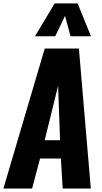

<svg xmlns="http://www.w3.org/2000/svg" viewBox="-23 -1090 590 1110"><path d="M179.2 -880.4 293 -1070.3H425.8L502.9 -880.4H384.8L353 -998.5L296.4 -880.4ZM235.4 -279.3H324.2L313 -594.7ZM-3.4 0 235.8 -809.6H433.1L502 0H339.4L329.1 -173.3H208.5L162.6 0Z"/></svg>

Font: Oswald
Style: Bold
Weight: 700
Designer: Vernon Adams
Foundry: Vernon Adams
Version: 3.0; ttfautohint (v0.94.23-7a4d-dirty) -l 8 -r 50 -G 200 -x 